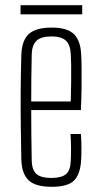

<svg xmlns="http://www.w3.org/2000/svg" viewBox="-20 -712 383 738"><path d="M251 -197H291Q293 -174 293 -144Q293 -114 292 -98Q289 -43 265 -18.5Q241 6 179 6Q117 6 90.5 -18.5Q64 -43 62 -98Q61 -155 60 -222.5Q59 -290 59.5 -361.5Q60 -433 62 -501Q64 -557 91 -581.5Q118 -606 179 -606Q239 -606 264.5 -580.5Q290 -555 292 -502Q293 -491 293.5 -456Q294 -421 293.5 -376Q293 -331 291 -289H100Q100 -241 100.5 -192Q101 -143 102 -95Q103 -57 121 -42.5Q139 -28 177 -28Q216 -28 233.5 -42.5Q251 -57 252 -95Q253 -110 253 -139.5Q253 -169 251 -197ZM179 -572Q137 -572 120 -555Q103 -538 102 -504Q101 -461 100.5 -415.5Q100 -370 100 -322H252Q253 -358 253.5 -395Q254 -432 253.5 -462Q253 -492 252 -504Q250 -542 232 -557Q214 -572 179 -572ZM59 -657V-692H296V-657Z"/></svg>

Font: Big Shoulders Text Thin
Style: Regular
Weight: 100
Designer: Patric King
Foundry: XO Type Co
Version: Version 1.000; ttfautohint (v1.8.2)